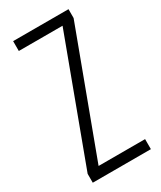

<svg xmlns="http://www.w3.org/2000/svg" viewBox="-183 -779 708 844"><g transform="rotate(-30 171.0 -357.0)"><path d="M322 0V-51H86L316 -669V-714H35V-664H257L27 -45V0Z"/></g></svg>

Font: Noto Sans Gujarati ExtraCondensed Light
Style: Regular
Weight: 300
Width: 2
Designer: Jelle Bosma - Monotype Design Team, Universal Thirst
Foundry: Monotype Imaging Inc.
Version: Version 2.106